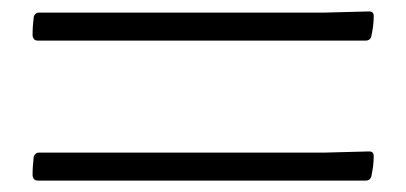

<svg xmlns="http://www.w3.org/2000/svg" viewBox="-20 -474 710 336"><path d="M39 -199Q41 -207 49 -207H550L626 -209Q634 -209 634 -201Q634 -192 633 -184Q632 -176 630 -166Q628 -158 620 -158H46Q38 -158 37 -167Q37 -176 37.5 -183Q38 -190 39 -199ZM39 -444Q41 -452 49 -452H550L626 -454Q634 -454 634 -446Q634 -437 633 -429Q632 -421 630 -411Q628 -403 620 -403H46Q38 -403 37 -412Q37 -421 37.5 -428Q38 -435 39 -444Z"/></svg>

Font: Hahmlet Light
Style: Regular
Weight: 300
Designer: Minjoo Ham & Mark Frömberg
Foundry: hypertype
Version: Version 1.002